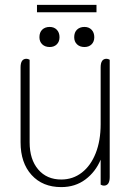

<svg xmlns="http://www.w3.org/2000/svg" viewBox="-20 -754 546 784"><path d="M64 -173V-479Q64 -514 88 -514Q94 -514 101 -510V-173Q101 -103 136 -62Q171 -21 230 -21Q278 -21 314.5 -49.5Q351 -78 371 -129Q391 -180 391 -247V-479Q391 -514 415 -514Q421 -514 428 -510V-31Q428 4 404 4Q398 4 391 0V-102Q370 -52 328.5 -21Q287 10 230 10Q154 10 109 -39.5Q64 -89 64 -173ZM131 -734H374V-704H131ZM141 -602Q141 -622 152.5 -633Q164 -644 183 -644Q201 -644 212 -632.5Q223 -621 223 -602Q223 -584 212 -573Q201 -562 183 -562Q164 -562 152.5 -573Q141 -584 141 -602ZM283 -602Q283 -622 294.5 -633Q306 -644 325 -644Q343 -644 354 -632.5Q365 -621 365 -602Q365 -584 354 -573Q343 -562 325 -562Q306 -562 294.5 -573Q283 -584 283 -602Z"/></svg>

Font: Thasadith
Style: Regular
Weight: 400
Designer: Cadson Demak Co.,Ltd.
Foundry: Cadson Demak Co.,Ltd.
Version: Version 1.000; ttfautohint (v1.6)